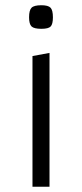

<svg xmlns="http://www.w3.org/2000/svg" viewBox="-20 -713 313 733"><path d="M104 -499 169 -511V0H104ZM138 -603Q110 -603 100.5 -612Q91 -621 91 -647Q91 -674 100.5 -683.5Q110 -693 138 -693Q164 -693 173 -683.5Q182 -674 182 -647Q182 -621 173.5 -612Q165 -603 138 -603Z"/></svg>

Font: Changa ExtraLight ExtraLight
Style: Regular
Weight: 250
Version: Version 3.002; ttfautohint (v1.8.2)